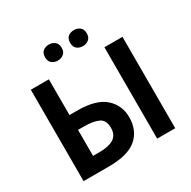

<svg xmlns="http://www.w3.org/2000/svg" viewBox="-197 -1108 1291 1299"><g transform="rotate(-30 449.0 -459.0)"><path d="M666 0H807V-714H666ZM91 0H289Q438 0 506.5 -58.5Q575 -117 575 -221Q575 -314 507.5 -374.5Q440 -435 291 -435H232V-714H91ZM232 -116V-319H276Q352 -319 392 -299.5Q432 -280 432 -221Q432 -164 393 -140Q354 -116 284 -116ZM480 -855Q480 -824 498.5 -808.5Q517 -793 545 -793Q571 -793 590.5 -808.5Q610 -824 610 -855Q610 -888 590.5 -903Q571 -918 545 -918Q517 -918 498.5 -903Q480 -888 480 -855ZM284 -855Q284 -824 303 -808.5Q322 -793 349 -793Q375 -793 394.5 -808.5Q414 -824 414 -855Q414 -888 394.5 -903Q375 -918 349 -918Q322 -918 303 -903Q284 -888 284 -855Z"/></g></svg>

Font: Noto Sans UI
Style: Bold
Weight: 700
Designer: Monotype Design Team
Foundry: Monotype Imaging Inc.
Version: Version 1.901